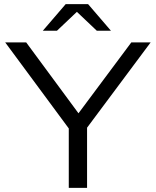

<svg xmlns="http://www.w3.org/2000/svg" viewBox="-20 -904 750 924"><path d="M186 -756H254L350 -847L446 -756H514L404 -884H296ZM311 0H399V-289.5L705 -700H612L357.7 -358.8L106 -700H5L311 -285.9Z"/></svg>

Font: Resamitz
Style: Bold
Weight: 700
Designer: gluk
Foundry: gluk
Version: Version 0.047